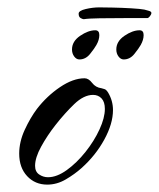

<svg xmlns="http://www.w3.org/2000/svg" viewBox="-20 -485 430 520"><path d="M108 15Q75 15 53.5 -8Q32 -31 32 -69Q32 -101 47 -133.5Q62 -166 80 -190Q107 -225 142.5 -249Q178 -273 209 -273Q220 -273 229.5 -260.5Q239 -248 255 -246Q259 -245 263.5 -243.5Q268 -242 273 -234Q286 -212 286 -187Q286 -150 262.5 -107Q239 -64 201 -30Q182 -13 158 1Q134 15 108 15ZM110 -5Q134 -5 161 -24.5Q188 -44 211.5 -73.5Q235 -103 249.5 -134.5Q264 -166 264 -190Q264 -209 255 -218.5Q246 -228 232 -228Q207 -228 181 -203Q155 -178 130 -146Q108 -118 91.5 -88Q75 -58 75 -36Q75 -20 86 -12.5Q97 -5 110 -5ZM315 -324Q307 -324 301 -332Q295 -340 295 -351Q295 -373 317 -388Q339 -403 358 -403Q369 -403 369 -390Q369 -377 361 -363Q356 -354 344 -339Q332 -324 315 -324ZM195 -324Q187 -324 181 -332Q175 -340 175 -351Q175 -373 197 -388Q219 -403 238 -403Q249 -403 249 -390Q249 -377 241 -363Q236 -354 224 -339Q212 -324 195 -324ZM207 -433Q204 -433 198.5 -436Q193 -439 193 -448Q193 -456 212 -460.5Q231 -465 249 -465Q260 -465 285 -464.5Q310 -464 335.5 -462.5Q361 -461 371 -459Q374 -458 382 -456Q390 -454 390 -450Q390 -446 386 -441Q382 -436 379 -436Q353 -436 317 -436Q281 -436 250 -435.5Q219 -435 207 -433Z"/></svg>

Font: The Nautigal
Style: Bold
Weight: 700
Designer: Robert E. Leuschke
Foundry: Robert E. Leuschke
Version: Version 1.100; ttfautohint (v1.8.3)